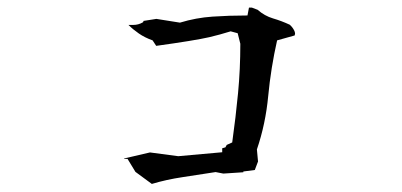

<svg xmlns="http://www.w3.org/2000/svg" viewBox="-20 -648 1040 497"><path d="M742.7 -556.2Q743.7 -559.1 743.7 -560.3Q743.7 -561.5 743.7 -562.3Q743.7 -563 743.2 -564.5Q742.7 -566.9 741.2 -569.8Q736.8 -578.1 730 -584Q709 -593.8 686.8 -600.3Q664.6 -606.9 647 -622.6L631.8 -628.4H624.5L620.6 -607.9H617.2Q573.2 -607.9 530.3 -605Q487.3 -602.1 445.8 -589.4L384.8 -599.1L351.1 -593.8V-591.3L349.1 -589.8Q337.9 -583.5 325.2 -583.5H312.5Q324.2 -571.8 339.4 -561.3Q354.5 -550.8 375 -543.5L384.3 -529.3Q483.4 -543 522 -551.8Q548.8 -558.1 577.1 -566.9L595.2 -562L602.1 -534.7V-534.2Q602.1 -468.8 596.2 -407Q590.3 -345.2 581.1 -279.3L566.9 -272.9L563.5 -266.6L555.2 -264.2V-253.9L441.4 -243.7L368.2 -253.4L301.3 -237.8V-236.8H307.6H310.1L330.6 -203.1L373 -171.9Q410.2 -183.1 452.9 -189.5Q495.6 -195.8 538.1 -202.6L558.1 -198.7L609.9 -202.1V-204.1L639.6 -208L647.9 -230L645 -261.2Q667.5 -327.1 674.3 -399.7Q681.2 -472.2 697.3 -543.5Z"/></svg>

Font: Bakudai
Style: Light
Weight: 300
Version: Version 1.48